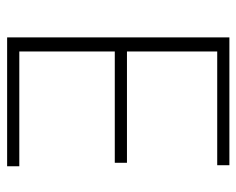

<svg xmlns="http://www.w3.org/2000/svg" viewBox="-84 -596 679 552"><g transform="rotate(90 256.0 -319.5)"><path d="M87 0V-639H127.5V0ZM99.5 0V-35H457.5V0ZM109.5 -309.5V-344.5H447.5V-309.5ZM98.5 -604V-639H454.5V-604Z"/></g></svg>

Font: Anek Tamil ExtraLight
Style: Regular
Weight: 250
Version: Version 1.003